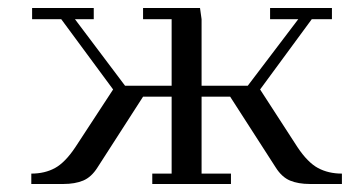

<svg xmlns="http://www.w3.org/2000/svg" viewBox="-20 -459 893 479"><path d="M58.1 0V-25.9Q91.8 -25.9 117.2 -39.8Q142.6 -53.7 168 -91.8L262.2 -235.8L132.8 -411.1H60.1V-439H213.9V-411.1H167L292 -245.1H408.2V-411.1H336.9V-439H479L482.9 -411.1V-245.1H598.1L724.1 -411.1H653.8V-439H808.1V-411.1H757.8L628.9 -235.8L722.2 -91.8Q747.6 -53.7 773.4 -39.8Q799.3 -25.9 833 -25.9V0H752.9Q724.1 0 703.6 -8.5Q683.1 -17.1 668 -41L554.2 -217.8H482.9V-25.9H556.2V0H359.9V-25.9H408.2V-217.8H336.9L223.1 -41Q208 -17.1 187.5 -8.5Q167 0 138.2 0Z"/></svg>

Font: Dehuti Alt
Style: Book
Weight: 400
Version: Version 1.2